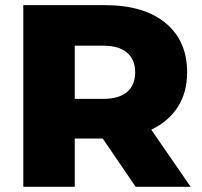

<svg xmlns="http://www.w3.org/2000/svg" viewBox="-20 -720 780 740"><path d="M69.8 0V-700.2H382.8Q535.2 -700.2 618.2 -631.3Q701.2 -562.5 701.2 -440.9Q701.2 -364.3 665.5 -308.1Q629.9 -252 563 -220.2L714.8 0H502.9L376 -186H268.1V0ZM268.1 -338.9H377.9Q438.5 -338.9 469.7 -365.5Q501 -392.1 501 -440.9Q501 -490.2 469.7 -517.1Q438.5 -543.9 377.9 -543.9H268.1Z"/></svg>

Font: Montserrat ExtraBold
Style: Regular
Weight: 800
Designer: Julieta Ulanovsky
Foundry: Julieta Ulanovsky
Version: Version 9.000